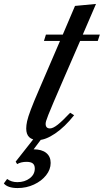

<svg xmlns="http://www.w3.org/2000/svg" viewBox="-110 -700 527 974"><path d="M84 10.5Q23 10.5 23 -48Q23 -64.5 27.5 -85.2Q32 -106 46.5 -144.5Q61 -183 91 -252L194.5 -492.5H113L123 -524.5H208.5L270.5 -670L377 -680L310 -524.5H396.5L386 -492.5H296.5L213.5 -301.5Q181 -227 162.5 -183.2Q144 -139.5 135.2 -117.5Q126.5 -95.5 124 -86.5Q121.5 -77.5 121.5 -72Q121.5 -48.5 143.5 -48.5Q158.5 -48.5 182.5 -67.2Q206.5 -86 246 -128L266 -115.5Q218.5 -55.5 169.5 -22.5Q120.5 10.5 84 10.5ZM-21 254Q-46 254 -64 247.8Q-82 241.5 -90.5 230.5L-74 208Q-62.5 216 -50 220Q-37.5 224 -22 224Q15 224 40.8 204.5Q66.5 185 66.5 155Q66.5 137.5 56.5 129.2Q46.5 121 24.5 121Q10.5 121 -1.8 124Q-14 127 -23 132.5L-30.5 120L77 -16.5H116.5L60.5 57.5Q102 57.5 124.5 75.8Q147 94 147 126.5Q147 160 123.8 189.2Q100.5 218.5 62.2 236.2Q24 254 -21 254Z"/></svg>

Font: Libre Caslon Text
Style: Italic
Weight: 400
Italic angle: -22.583°
Designer: Pablo Impallari, Rodrigo Fuenzalida, Katja Schimmel
Foundry: Pablo Impallari, Rodrigo Fuenzalida
Version: Version 2.000